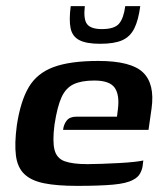

<svg xmlns="http://www.w3.org/2000/svg" viewBox="-20 -601 537 627"><path d="M232 6Q166 6 124 -2.5Q82 -11 59.5 -32.5Q37 -54 32 -93Q27 -132 35 -192Q47 -271 74 -316.5Q101 -362 155 -382Q209 -402 301 -402Q408 -402 447 -364.5Q486 -327 475 -247L465 -177H186Q188 -195 198 -207.5Q208 -220 230 -220H362L365 -244Q371 -291 354.5 -314.5Q338 -338 288 -338Q246 -338 220.5 -326Q195 -314 181 -283.5Q167 -253 158 -194Q151 -140 158 -112Q165 -84 191 -74.5Q217 -65 266 -65Q284 -65 311.5 -66Q339 -67 368 -68.5Q397 -70 419 -72.5Q441 -75 448 -77L446 -61Q445 -49 438 -35.5Q431 -22 415 -14Q394 -2 349 2Q304 6 232 6ZM307 -458Q262 -458 239 -470Q216 -482 210.5 -509Q205 -536 211 -581H257Q252 -538 264.5 -522Q277 -506 313 -506Q354 -506 369 -524Q384 -542 389 -581H438Q432 -535 418.5 -508Q405 -481 379 -469.5Q353 -458 307 -458Z"/></svg>

Font: Genos Thin SemiBold
Style: Italic
Weight: 600
Italic angle: -8°
Version: Version 1.010